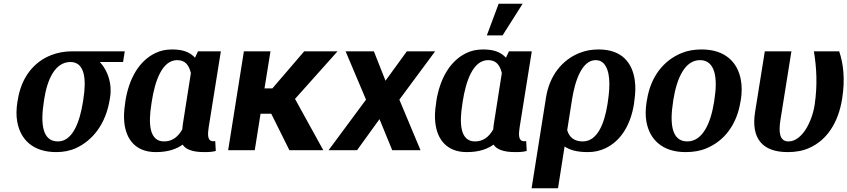

<svg xmlns="http://www.w3.org/2000/svg" viewBox="-20 -802 4524 1025"><path d="M73 -259C67 -220 66 -185 72 -152C89 -58 155 10 280 10C319 10 355 3 387 -12C475 -53 545 -140 566 -272L568 -284C571 -303 571 -321 570 -338C565 -394 543 -438 513 -471H637L646 -528H365C325 -528 287 -521 254 -508C161 -472 94 -390 75 -269ZM214 -259 216 -273C233 -382 276 -471 356 -471C433 -471 442 -378 425 -273L423 -259C406 -151 368 -47 289 -47C205 -47 196 -144 214 -259Z M648 -250C642 -212 640 -177 644 -145C654 -58 704 10 812 10C881 10 924 -8 955 -30C970 -6 1005 10 1070 10C1096 10 1112 9 1132 4L1129 -49C1126 -48 1123 -48 1118 -48C1087 -48 1088 -84 1094 -122L1159 -528H1037L1021 -494C998 -519 964 -538 900 -538C866 -538 836 -532 808 -518C722 -476 668 -382 649 -260ZM788 -245 790 -259C807 -369 845 -481 926 -481C970 -481 989 -453 999 -412L956 -138L953 -111C931 -72 900 -47 856 -47C778 -47 771 -139 788 -245Z M1198 0H1340L1371 -195H1428L1525 0H1706L1555 -274L1782 -528H1604L1434 -330H1392L1424 -528H1282Z M1734 0H1886L2006 -166L2074 0H2225L2112 -270L2303 -528H2152L2038 -371L1976 -528H1825L1934 -270Z M2308 -250C2302 -212 2300 -178 2304 -146C2314 -59 2364 10 2472 10C2541 10 2584 -8 2615 -30C2630 -6 2665 10 2730 10C2756 10 2772 9 2792 4L2789 -49C2786 -48 2783 -48 2778 -48C2747 -48 2748 -84 2754 -122L2819 -528H2697L2681 -494C2658 -519 2624 -538 2560 -538C2526 -538 2496 -532 2468 -518C2382 -476 2328 -382 2309 -260ZM2448 -245 2450 -259C2467 -369 2505 -481 2586 -481C2630 -481 2649 -453 2659 -412L2616 -138L2613 -111C2591 -72 2560 -47 2516 -47C2438 -47 2431 -139 2448 -245ZM2579 -613H2663L2770 -782H2642Z M2818 203H2959L2994 -20C3021 -2 3057 10 3119 10C3152 10 3183 3 3211 -10C3294 -49 3347 -134 3365 -250L3366 -260C3372 -301 3374 -338 3369 -372C3356 -468 3299 -538 3176 -538C3139 -538 3105 -532 3073 -519C2983 -483 2914 -401 2895 -282ZM3008 -107 3034 -272C3050 -372 3087 -481 3160 -481C3178 -481 3192 -475 3203 -463C3237 -426 3239 -350 3225 -259L3223 -245C3206 -139 3168 -47 3091 -47C3046 -47 3019 -69 3008 -107Z M3432 -259C3426 -220 3425 -185 3431 -152C3448 -58 3515 10 3640 10C3680 10 3718 4 3751 -10C3845 -49 3913 -134 3933 -259L3935 -269C3941 -308 3941 -343 3935 -376C3918 -470 3851 -538 3726 -538C3686 -538 3650 -532 3617 -518C3523 -479 3454 -394 3434 -269ZM3573 -257 3575 -271C3593 -382 3635 -481 3717 -481C3799 -481 3812 -384 3794 -271L3792 -257C3774 -144 3731 -47 3649 -47C3565 -47 3555 -143 3573 -257Z M4011 -204C3989 -65 4048 10 4185 10C4228 10 4267 3 4300 -12C4395 -54 4456 -148 4476 -276C4492 -378 4483 -461 4460 -528H4325C4339 -443 4345 -350 4329 -242C4321 -191 4302 -143 4280 -109C4259 -78 4229 -47 4189 -47C4140 -47 4137 -100 4146 -159L4205 -528H4063Z"/></svg>

Font: Aerodynamic
Style: Obl
Weight: 500
Designer: Google
Version: Version 2.000980; 2014